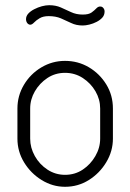

<svg xmlns="http://www.w3.org/2000/svg" viewBox="-20 -712 501 738"><path d="M230 6Q182 6 140 -20Q98 -46 72.5 -88Q47 -130 47 -179V-295Q47 -344 72 -386Q97 -428 139 -453Q181 -478 230 -478Q280 -478 321.5 -453.5Q363 -429 388.5 -387.5Q414 -346 414 -295V-179Q414 -131 388.5 -88.5Q363 -46 321.5 -20Q280 6 230 6ZM230 -40Q268 -40 298 -60Q328 -80 346.5 -112Q365 -144 365 -179V-295Q365 -330 347 -361Q329 -392 298.5 -412Q268 -432 230 -432Q192 -432 162 -412Q132 -392 114 -361Q96 -330 96 -295V-179Q96 -144 114 -112Q132 -80 162.5 -60Q193 -40 230 -40ZM298 -614Q273 -614 253.5 -623.5Q234 -633 214 -641.5Q194 -650 167 -650Q146 -650 132.5 -642Q119 -634 111 -625.5Q103 -617 96 -617Q92 -617 88 -620Q84 -623 82 -628Q80 -633 80 -638Q80 -650 88.5 -659.5Q97 -669 111.5 -676.5Q126 -684 141 -688Q156 -692 169 -692Q194 -692 213.5 -683.5Q233 -675 253 -665.5Q273 -656 298 -656Q321 -656 332 -664Q343 -672 350 -679.5Q357 -687 365 -687Q371 -687 374.5 -684Q378 -681 380 -677Q382 -673 382 -668Q382 -654 373.5 -644.5Q365 -635 351.5 -628Q338 -621 323.5 -617.5Q309 -614 298 -614Z"/></svg>

Font: Dosis ExtraLight Light
Style: Regular
Weight: 300
Version: Version 3.001; ttfautohint (v1.8.2)